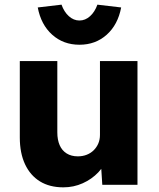

<svg xmlns="http://www.w3.org/2000/svg" viewBox="-20 -793 682 824"><path d="M65 -203V-531H226V-225Q226 -193 236 -170Q246 -147 266 -134.5Q286 -122 314 -122Q335 -122 352.5 -129Q370 -136 382.5 -148.5Q395 -161 402 -177.5Q409 -194 409 -214V-531H570V0H419L412 -109L442 -121Q430 -83 402 -53.5Q374 -24 335 -6.5Q296 11 252 11Q193 11 151.5 -14.5Q110 -40 87.5 -88Q65 -136 65 -203ZM142 -761 244 -773Q255 -742 275.5 -723.5Q296 -705 321 -705Q346 -705 366.5 -723.5Q387 -742 398 -773L500 -761Q486 -687 438 -644Q390 -601 321 -601Q252 -601 204 -644Q156 -687 142 -761Z"/></svg>

Font: Mach
Style: Bold
Weight: 700
Version: Version 1.002